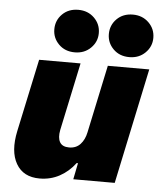

<svg xmlns="http://www.w3.org/2000/svg" viewBox="-55 -820 730 877"><g transform="rotate(5 310.5 -381.5)"><path d="M519 -578Q474 -578 445.5 -606.5Q417 -635 417 -675Q417 -716 445.5 -744.5Q474 -773 519 -773Q563 -773 592 -744.5Q621 -716 621 -675Q621 -635 592 -606.5Q563 -578 519 -578ZM269 -578Q224 -578 195.5 -606.5Q167 -635 167 -675Q167 -716 195.5 -744.5Q224 -773 269 -773Q313 -773 342 -744.5Q371 -716 371 -675Q371 -635 342 -606.5Q313 -578 269 -578ZM159 10Q84 10 51.5 -46.5Q19 -103 39 -197L110 -530H300L234 -219Q227 -183 238.5 -163Q250 -143 281 -143Q313 -143 332.5 -164Q352 -185 359 -219L425 -530H615L503 0H313L328 -75H322Q292 -35 250.5 -12.5Q209 10 159 10Z"/></g></svg>

Font: Be Vietnam Pro Black
Style: Italic
Weight: 900
Italic angle: -12°
Designer: Lam Bao, Tony Le, Vietanh Nguyen
Foundry: Yellow Type Foundry
Version: Version 1.002; ttfautohint (v1.8.3)